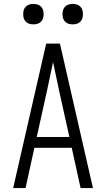

<svg xmlns="http://www.w3.org/2000/svg" viewBox="-20 -957 540 977"><path d="M47 0 215 -735H285L453 0H390L345 -205H155L110 0ZM333 -260 282 -490Q274 -528 266 -565.5Q258 -603 250 -641Q242 -603 234 -565.5Q226 -528 218 -490L167 -260ZM350 -833Q339 -833 329 -836Q319 -839 311.5 -846.5Q304 -854 301 -864Q298 -874 298 -885Q298 -896 301 -906Q304 -916 311.5 -923.5Q319 -931 329 -934Q339 -937 350 -937Q361 -937 371 -934Q381 -931 388.5 -923.5Q396 -916 399 -906Q402 -896 402 -885Q402 -874 399 -864Q396 -854 388.5 -846.5Q381 -839 371 -836Q361 -833 350 -833ZM150 -833Q139 -833 129 -836Q119 -839 111.5 -846.5Q104 -854 101 -864Q98 -874 98 -885Q98 -896 101 -906Q104 -916 111.5 -923.5Q119 -931 129 -934Q139 -937 150 -937Q161 -937 171 -934Q181 -931 188.5 -923.5Q196 -916 199 -906Q202 -896 202 -885Q202 -874 199 -864Q196 -854 188.5 -846.5Q181 -839 171 -836Q161 -833 150 -833Z"/></svg>

Font: Iosevka Light
Style: Regular
Weight: 300
Monospace: yes
Designer: Belleve Invis
Foundry: Belleve Invis
Version: Version 32.5.0; ttfautohint (v1.8.4)